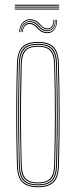

<svg xmlns="http://www.w3.org/2000/svg" viewBox="-20 -781 318 806"><path d="M139.2 5Q95.5 5 74.1 -15Q52.8 -35 51.2 -85Q49.2 -154.5 48.5 -223.4Q47.8 -292.2 48.4 -364.1Q49 -436 51.2 -514Q52.8 -563 73.4 -584Q94 -605 139.2 -605Q184.8 -605 205.2 -584Q225.8 -563 227.2 -514Q230 -410.8 230.4 -305.2Q230.8 -199.8 227.2 -85Q225.8 -35 204.4 -15Q183 5 139.2 5ZM139.2 1Q180.8 1 201.4 -18Q222 -37 223.2 -85.2Q226.8 -202 226.5 -305.8Q226.2 -409.5 223.2 -513.8Q222 -562.2 201.5 -581.6Q181 -601 139.2 -601Q97.8 -601 77.1 -581.6Q56.5 -562.2 55.2 -513.8Q53.2 -444.2 52.5 -375.2Q51.8 -306.2 52.4 -234.6Q53 -163 55.2 -85.2Q56.5 -37 77.1 -18Q97.8 1 139.2 1ZM139.2 -3Q97.8 -3 79.1 -22.1Q60.5 -41.2 59.2 -85.2Q57.2 -159 56.5 -229.2Q55.8 -299.5 56.5 -369.9Q57.2 -440.2 59.2 -513.8Q60.5 -558.5 79.1 -577.8Q97.8 -597 139.2 -597Q180.8 -597 199.4 -577.8Q218 -558.5 219.2 -513.8Q221.2 -444.2 222 -375.2Q222.8 -306.2 222.1 -234.5Q221.5 -162.8 219.2 -85.2Q218 -41.2 199.4 -22.1Q180.8 -3 139.2 -3ZM139.2 -7Q178.8 -7 196.4 -25.1Q214 -43.2 215.2 -85.5Q218.5 -196.2 218.5 -300Q218.5 -403.8 215.2 -513.5Q214 -556 196.4 -574.5Q178.8 -593 139.2 -593Q99.8 -593 82.1 -574.5Q64.5 -556 63.2 -513.5Q61.2 -443.8 60.5 -374.8Q59.8 -305.8 60.4 -234.4Q61 -163 63.2 -85.5Q64.5 -43.2 82.2 -25.1Q100 -7 139.2 -7ZM139.2 -11Q104 -11 86.2 -27.4Q68.5 -43.8 67.2 -85.5Q65.2 -159.5 64.5 -229.8Q63.8 -300 64.5 -370Q65.2 -440 67.2 -513.5Q68.5 -556 86.2 -572.5Q104 -589 139.2 -589Q174.5 -589 192.4 -572.5Q210.2 -556 211.2 -513.5Q214.2 -408.8 214.5 -305.5Q214.8 -202.2 211.2 -85.5Q210.2 -43.8 192.4 -27.4Q174.5 -11 139.2 -11ZM139.2 -15Q174.5 -15 190.4 -31.5Q206.2 -48 207.2 -85.8Q210.5 -197.2 210.5 -299.9Q210.5 -402.5 207.2 -513.5Q206.2 -551.8 190.4 -568.4Q174.5 -585 139.2 -585Q104 -585 88.2 -568.4Q72.5 -551.8 71.2 -513.5Q69.2 -439 68.5 -368.8Q67.8 -298.5 68.5 -228.8Q69.2 -159 71.2 -85.8Q72.5 -48 88.2 -31.5Q104 -15 139.2 -15ZM60.2 -646.2Q62.2 -675.2 79.4 -690.2Q96.5 -705.2 120.2 -698.2Q130.8 -695.2 137.4 -689.9Q144 -684.5 149 -678.8Q154 -673 159.6 -668.4Q165.2 -663.8 173.8 -662.2Q189.2 -659.2 197.2 -670Q205.2 -680.8 204 -697.8H207Q208.2 -678.8 199.2 -666.9Q190.2 -655 173 -658.2Q164 -660 158.1 -664.8Q152.2 -669.5 147 -675.2Q141.8 -681 135.4 -686.4Q129 -691.8 118.8 -694.5Q96 -701 80.5 -686.4Q65 -671.8 63.2 -646.2ZM66.2 -646.2Q68.2 -671.5 83.2 -684Q98.2 -696.5 118 -690.5Q127.8 -687.5 134 -682.2Q140.2 -677 145.2 -671.2Q150.2 -665.5 156.4 -660.8Q162.5 -656 172.2 -654.2Q190.8 -651 201.1 -663.5Q211.5 -676 210.2 -697.8H213.2Q214.5 -674.8 203 -661Q191.5 -647.2 171.2 -650.5Q161.2 -652.2 154.9 -656.9Q148.5 -661.5 143.2 -667.2Q138 -673 132 -678.4Q126 -683.8 116.8 -686.8Q98.2 -692.8 84.6 -681.2Q71 -669.8 69.2 -646.2ZM72.2 -646.2Q74 -667 86 -678Q98 -689 115.5 -683Q124.2 -680 130.1 -674.8Q136 -669.5 141.2 -663.6Q146.5 -657.8 153.2 -653.1Q160 -648.5 170.5 -646.5Q192.5 -642.5 205.2 -657.1Q218 -671.8 216.2 -697.8H219.2Q220.5 -670.5 206.9 -654.5Q193.2 -638.5 169.5 -642.5Q158.5 -644.5 151.4 -649.2Q144.2 -654 138.9 -659.9Q133.5 -665.8 127.8 -671Q122 -676.2 113.5 -678.8Q98.5 -683.5 87.5 -674.2Q76.5 -665 75.2 -646.2ZM228.2 -757H42.2V-761H228.2ZM228.2 -741H42.2V-745H228.2ZM228.2 -749H42.2V-753H228.2Z"/></svg>

Font: Big Shoulders Inline Display Thin Thin
Style: Regular
Weight: 250
Version: Version 2.002